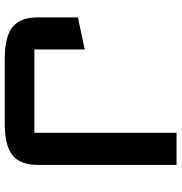

<svg xmlns="http://www.w3.org/2000/svg" viewBox="2 -742 747 790"><g transform="rotate(90 375.0 -346.5)"><path d="M658 -700V-130Q658 -56.5 618.2 -24.8Q578.5 7 487 7H223Q131 7 91 -24.8Q51 -56.5 51 -130V-294L183 -322V-115Q183 -115 183 -115Q183 -115 183 -115H526Q526 -115 526 -115Q526 -115 526 -115V-700Z"/></g></svg>

Font: Science Gothic
Style: Regular
Weight: 400
Designer: Thomas Phinney, Vassil Kateliev, Brandon Buerkle
Foundry: Font Detective LLC
Version: Version 1.018